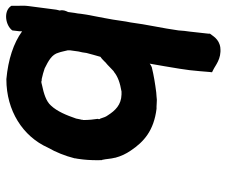

<svg xmlns="http://www.w3.org/2000/svg" viewBox="-78 -566 762 647"><g transform="rotate(-90 303.5 -243.0)"><path d="M89 -344C87 -328 86 -296 87 -281L88 -280V-279C91 -267 91 -252 95 -237V-236C100 -217 108 -200 119 -184C149 -139 187 -106 260 -97H268C273 -97 280 -96 289 -96H291C297 -97 305 -97 315 -98C346 -102 371 -106 400 -113C405 -115 408 -117 412 -120C407 -89 400 -54 395 -20L390 15C387 39 386 60 384 81L383 90L391 94C406 101 428 122 465 118H466C496 114 506 91 513 83V78C516 56 517 37 520 15C522 3 523 -9 524 -23C531 -75 544 -130 551 -185C553 -195 555 -205 556 -214C561 -253 570 -293 577 -332L580 -352C581 -360 581 -365 583 -373L586 -395C590 -403 594 -413 591 -423L592 -427C593 -432 594 -434 594 -436L606 -528C608 -542 607 -553 607 -562V-563V-586L605 -589C587 -613 541 -606 524 -583L522 -566C521 -561 521 -557 521 -550C481 -579 426 -597 360 -603H359C254 -603 167 -548 129 -463C114 -437 101 -405 93 -373V-371C92 -367 91 -360 90 -352ZM222 -345 223 -346V-350C223 -350 224 -352 225 -358L227 -368C238 -400 251 -432 271 -453C285 -469 311 -477 340 -483C344 -484 347 -485 348 -485H353L355 -484H360C373 -481 385 -478 396 -474C422 -461 443 -450 449 -427C452 -419 454 -408 457 -396V-389L453 -360C451 -353 449 -342 448 -333C444 -319 440 -302 435 -286C430 -283 423 -276 419 -272C417 -269 412 -266 408 -262C398 -253 391 -245 386 -241H385C368 -227 347 -220 318 -215H308C273 -216 254 -236 238 -261C232 -269 231 -275 227 -286V-287H226C225 -288 225 -291 225 -292L226 -295C224 -308 222 -325 222 -345Z"/></g></svg>

Font: Hussar Pisanka
Style: BdKur
Weight: 700
Designer: Robert Jablonski
Foundry: Cannot Into Space Fonts
Version: Version 1.070